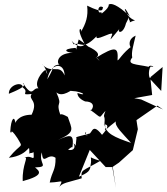

<svg xmlns="http://www.w3.org/2000/svg" viewBox="-20 -836 830 954"><path d="M283 -256C251 -343 296 -298 260 -377C291 -349 341 -394 346 -394C319 -387 297 -382 302 -384C390 -390 421 -353 365 -374C363 -347 403 -332 403 -332C472 -330 428 -273 427 -291C493 -245 466 -246 504 -285C488 -243 504 -271 499 -223C516 -185 469 -166 556 -233C547 -211 591 -171 631 -126C549 -154 503 -173 499 -221C479 -212 549 -234 487 -166C429 -239 443 -155 405 -165C419 -209 371 -136 453 -180C369 -156 352 -157 360 -149C345 -44 378 -102 345 -124C367 -86 312 -82 310 -103C298 -62 347 -127 339 -97C350 -173 332 -169 269 -141C359 -181 336 -195 317 -255C249 -294 303 -231 230 -264V-239ZM729 -454C723 -432 712 -482 729 -506C760 -497 724 -519 719 -504C654 -518 608 -514 637 -550C632 -578 642 -607 654 -659C595 -633 642 -571 638 -609C587 -571 572 -537 564 -536C568 -600 559 -612 454 -547C487 -567 455 -591 394 -615C426 -532 440 -582 475 -533C429 -575 460 -582 371 -640C348 -559 367 -592 354 -598C286 -593 307 -575 342 -574C256 -572 262 -514 277 -516C233 -508 255 -506 215 -442C231 -526 300 -529 301 -461C275 -523 237 -464 189 -517C209 -505 226 -434 206 -489C186 -478 148 -425 171 -397C139 -402 146 -344 93 -424C123 -409 52 -382 24 -370C22 -416 95 -434 93 -401C130 -377 73 -362 137 -369C118 -338 173 -340 137 -266C70 -266 49 -223 58 -216C53 -269 34 -247 31 -182C43 -158 23 -215 67 -149C97 -96 89 -132 24 -52C134 -65 124 -140 126 -71C111 -80 164 -66 145 -99C153 -13 145 -73 101 -52C125 -58 89 -20 93 64C200 35 178 15 154 -4C230 -7 168 -22 188 -79C193 -8 216 -80 256 -52C257 11 239 13 227 71C294 69 294 50 273 97C284 72 321 70 386 50C381 5 387 17 479 -37C405 -56 442 -70 430 -16C429 11 420 22 372 42L426 -91L505 -6H538L556 98L540 -7L571 -28L640 -90L665 -194L658 -239L762 -311L790 -292L681 -342L647 -348L736 -364L728 -441L781 -384L788 -503ZM493 -778C462 -753 460 -818 492 -800C487 -793 502 -764 413 -808C419 -754 407 -719 381 -676C394 -698 348 -711 403 -614C354 -580 316 -673 346 -616C385 -628 390 -584 460 -656C450 -626 533 -680 538 -667C524 -626 522 -633 574 -693C560 -673 592 -664 606 -720C634 -774 616 -757 621 -740C637 -715 602 -721 651 -735C601 -748 580 -842 625 -755C562 -815 530 -822 520 -813C523 -791 471 -762 479 -760C510 -794 421 -761 439 -738L458 -757Z"/></svg>

Font: Hussar Lance
Style: ExBdObl
Weight: 700
Foundry: Cannot Into Space Fonts, PlusOne Fonts
Version: Version 2.270